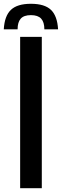

<svg xmlns="http://www.w3.org/2000/svg" viewBox="-51 -995 327 1015"><path d="M112.5 -975Q185 -975 218.5 -942.8Q252 -910.5 256 -840H183.5Q183.5 -878 166.5 -896.5Q149.5 -915 112.5 -915Q75 -915 58.5 -896.2Q42 -877.5 42 -840H-31Q-27 -911 6.8 -943Q40.5 -975 112.5 -975ZM55.5 0V-800H170V0Z"/></svg>

Font: Big Shoulders Stencil Text Thin
Style: Bold
Weight: 700
Version: Version 2.001